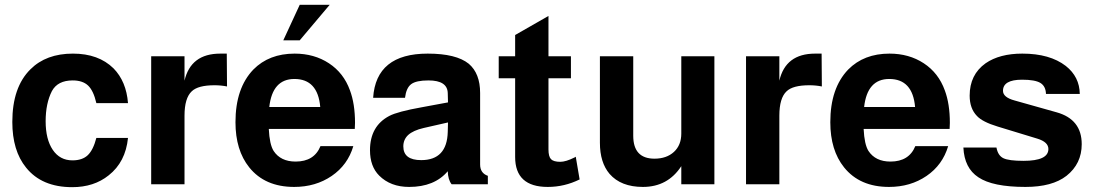

<svg xmlns="http://www.w3.org/2000/svg" viewBox="-20 -763 4534 795"><path d="M510 -336H379Q367 -388 344.5 -409Q322 -430 281 -430Q219 -430 195 -386Q169 -335 169 -261Q169 -186 198.5 -142.5Q228 -99 280 -99Q321 -99 343.5 -120.5Q366 -142 379 -192H510Q500 -92 430 -37Q369 12 279 12Q153 12 88 -69Q31 -139 31 -258Q31 -402 106 -476Q171 -541 282 -541Q388 -541 450 -480Q503 -426 510 -336Z M606 -530H744V-429Q770 -541 892 -541Q911 -541 919 -541L920 -405Q895 -410 868 -410Q800 -410 774 -385Q744 -357 744 -284V0H606Z M1345 -743 1221 -596H1153L1221 -743ZM1449 -229H1093Q1096 -165 1113 -138Q1142 -94 1204 -94Q1281 -94 1307 -158H1443Q1420 -80 1353.5 -34.5Q1287 11 1198 11Q1077 11 1012 -70Q955 -141 955 -257Q955 -398 1029 -475Q1094 -541 1200 -541Q1281 -541 1342 -501Q1403 -461 1429 -389Q1450 -333 1450 -254Q1450 -244 1449 -229ZM1306 -320Q1296 -436 1199 -436Q1108 -436 1095 -320Z M2000 -35V0H1850Q1835 -19 1834 -54Q1779 11 1674 11Q1597 11 1550 -36Q1512 -74 1512 -141Q1512 -241 1592 -283Q1626 -301 1727 -319L1835 -339L1834 -377Q1833 -430 1754 -430Q1703 -430 1682.5 -414.5Q1662 -399 1657 -358H1525Q1537 -541 1751 -541Q1869 -541 1921 -499Q1968 -459 1968 -378V-82Q1968 -46 2000 -35ZM1835 -256 1734 -233Q1691 -223 1670 -204Q1650 -185 1650 -157Q1650 -100 1724 -100Q1831 -100 1834 -217Z M2344 -530V-439H2251V-144Q2251 -115 2261.5 -104Q2272 -93 2300 -93Q2323 -93 2359 -111Q2362 -113 2364 -114L2380 -20Q2317 11 2248 11Q2113 11 2113 -113V-439H2045V-530H2113V-618L2251 -697V-530Z M2938 0H2801V-75Q2745 11 2642 11Q2551 11 2504 -43Q2464 -90 2464 -172V-530H2602V-201Q2602 -106 2690 -106Q2740 -106 2770.5 -134Q2801 -162 2801 -210V-530H2938Z M3069 -530H3207V-429Q3233 -541 3355 -541Q3374 -541 3382 -541L3383 -405Q3358 -410 3331 -410Q3263 -410 3237 -385Q3207 -357 3207 -284V0H3069Z M3912 -229H3556Q3559 -165 3576 -138Q3605 -94 3667 -94Q3744 -94 3770 -158H3906Q3883 -80 3816.5 -34.5Q3750 11 3661 11Q3540 11 3475 -70Q3418 -141 3418 -257Q3418 -398 3492 -475Q3557 -541 3663 -541Q3744 -541 3805 -501Q3866 -461 3892 -389Q3913 -333 3913 -254Q3913 -244 3912 -229ZM3769 -320Q3759 -436 3662 -436Q3571 -436 3558 -320Z M4451 -374H4311Q4310 -406 4288 -419.5Q4266 -433 4212 -433Q4133 -433 4133 -387Q4133 -360 4181 -347L4355 -298Q4459 -269 4459 -166Q4459 -85 4396 -35Q4337 11 4226 11Q4090 11 4031 -29Q3973 -67 3969 -152H4106Q4112 -119 4134.5 -108Q4157 -97 4218 -97Q4321 -97 4321 -146Q4321 -175 4275 -189L4111 -239Q4048 -258 4025 -283Q3995 -314 3995 -367Q3995 -454 4061 -501Q4119 -541 4213 -541Q4327 -541 4393 -490Q4450 -445 4451 -374Z"/></svg>

Font: Almarai Bold
Style: Regular
Weight: 700
Designer: Boutros International 2019
Foundry: Created by Boutros International 2019
Version: Version 1.10